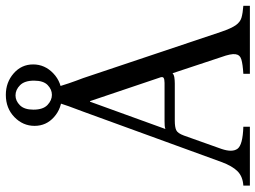

<svg xmlns="http://www.w3.org/2000/svg" viewBox="-132 -766 898 675"><g transform="rotate(-90 317.5 -429.0)"><path d="M543 -100Q555 -65 566 -49.5Q577 -34 592.5 -29.5Q608 -25 634 -23V0H395V-23Q429 -25 445.5 -30Q462 -35 464 -51Q466 -67 454 -100L397 -272Q392 -267 382 -265.5Q372 -264 361 -264H230Q208 -264 197 -259Q186 -254 178 -232L131 -100Q118 -62 131.5 -43.5Q145 -25 209 -23V0H2V-23Q34 -25 52.5 -43.5Q71 -62 85 -100L262 -586Q272 -612 281 -637Q290 -662 297 -688H346Q353 -662 361.5 -637Q370 -612 380 -586ZM363 -300Q376 -300 381 -303.5Q386 -307 381 -319L299 -562H297L201 -297Q206 -299 213 -299.5Q220 -300 229 -300ZM318 -661Q274 -661 243 -688.5Q212 -716 212 -757Q212 -798 243 -828Q274 -858 321 -858Q365 -858 396.5 -830.5Q428 -803 428 -762Q428 -721 396.5 -691Q365 -661 318 -661ZM321 -696Q340 -696 355.5 -711Q371 -726 371 -759Q371 -792 355 -808Q339 -824 319 -824Q300 -824 284.5 -808.5Q269 -793 269 -761Q269 -727 285.5 -711.5Q302 -696 321 -696Z"/></g></svg>

Font: Bona Nova SC
Style: Regular
Weight: 400
Designer: Mateusz Machalski
Foundry: Capitalics
Version: Version 4.001; ttfautohint (v1.8.4.7-5d5b)